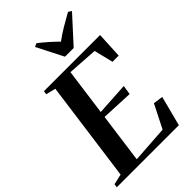

<svg xmlns="http://www.w3.org/2000/svg" viewBox="-302 -1090 1194 1194"><g transform="rotate(-45 294.5 -493.5)"><path d="M-15.5 0 -12 -23.5 57 -39 147.5 -703.5 83.5 -719.5 86.5 -743H580.5L572 -570.5H517.5L486.5 -697L287 -710L245 -401.5L460.5 -414.5L451 -353.5L240 -363L195.5 -35.5L439.5 -52L517.5 -206.5L581.5 -197.5L530.5 0ZM331 -802 242 -976.5 265 -987Q295.5 -963 324.5 -937.5Q353.5 -912 379.5 -886Q415.5 -913 457 -937.5Q498.5 -962 541.5 -986L562.5 -972L407.5 -802Z"/></g></svg>

Font: Merriweather 120pt SemiBold
Style: Italic
Weight: 600
Italic angle: -7.8°
Version: Version 2.101